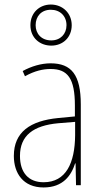

<svg xmlns="http://www.w3.org/2000/svg" viewBox="-20 -816 450 846"><path d="M206 -615C257 -615 296 -651 296 -705C296 -758 256 -796 204 -796C154 -796 114 -760 114 -705C114 -649 156 -615 206 -615ZM206 -638C162 -638 137 -668 137 -705C137 -744 162 -773 204 -773C245 -773 273 -745 273 -705C273 -666 246 -638 206 -638ZM203 -537C162 -537 118 -524 80 -503L90 -480C133 -504 170 -512 203 -512C278 -512 310 -471 310 -351V-303L237 -296C113 -284 41 -234 41 -129C41 -53 82 10 172 10C258 10 294 -43 311 -96H313L315 0H336V-356C336 -486 295 -537 203 -537ZM237 -273 311 -279V-220C310 -98 271 -13 172 -13C106 -13 68 -55 68 -129C68 -219 127 -263 237 -273Z"/></svg>

Font: Noto Sans Devanagari Condensed Thin
Style: Regular
Weight: 100
Width: 3
Designer: Jelle Bosma - Monotype Design Team
Foundry: Monotype Imaging Inc.
Version: Version 2.004